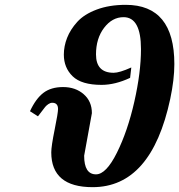

<svg xmlns="http://www.w3.org/2000/svg" viewBox="-20 -762 741 794"><path d="M241 -402Q292 -402 326 -372.5Q360 -343 360 -294L328 -118Q328 -41 377 -41Q419 -41 463.5 -130.5Q508 -220 535.5 -341.5Q563 -463 563 -559Q563 -691 491 -691Q444 -691 410.5 -647Q377 -603 377 -537Q377 -461 450 -461Q474 -461 523 -483L518 -440Q456 -411 400 -411Q317 -411 280.5 -446.5Q244 -482 244 -536Q244 -571 257.5 -605.5Q271 -640 299.5 -671.5Q328 -703 380 -722.5Q432 -742 500 -742Q701 -742 701 -497Q701 -433 684 -353Q606 12 363 12Q192 12 192 -132Q192 -157 206 -226Q220 -295 220 -311Q220 -337 196 -337Q188 -337 180 -331.5Q172 -326 167 -320Q162 -314 152 -300.5Q142 -287 137 -281L104 -302Q128 -354 159.5 -378Q191 -402 241 -402Z"/></svg>

Font: Lingua Franca
Style: Bold Italic
Weight: 700
Italic angle: -13°
Version: Version 1.19